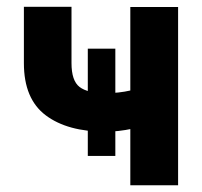

<svg xmlns="http://www.w3.org/2000/svg" viewBox="-20 -549 600 569"><path d="M321.8 -404.8V-86.9H240.2V-404.8ZM507.8 -528.3V0H366.2V-528.3ZM441.9 -303.2V-189.5Q416 -176.8 373 -167.7Q330.1 -158.7 293 -158.7Q180.2 -158.7 115.5 -207.3Q50.8 -255.9 50.8 -361.8V-528.8H191.9V-361.8Q191.9 -309.6 215.8 -291.3Q239.7 -272.9 293 -272.9Q332 -272.9 367.2 -281Q402.3 -289.1 441.9 -303.2Z"/></svg>

Font: RobotoDEMO
Style: Regular
Weight: 400
Designer: Christian Robertson
Foundry: Google
Version: Version 2.136